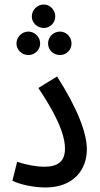

<svg xmlns="http://www.w3.org/2000/svg" viewBox="-20 -826 442 851"><path d="M174 -702C202 -702 225 -725 225 -753C225 -782 202 -806 174 -806C145 -806 121 -782 121 -753C121 -725 145 -702 174 -702ZM106 -582C134 -582 158 -605 158 -633C158 -662 134 -686 106 -686C77 -686 53 -662 53 -633C53 -605 77 -582 106 -582ZM246 -582C274 -582 297 -605 297 -633C297 -662 274 -686 246 -686C216 -686 193 -662 193 -633C193 -605 216 -582 246 -582ZM35 -25C70 -7 134 5 181 5C309 5 365 -77 365 -164C365 -237 323 -346 233 -487L150 -436C258 -275 268 -203 268 -167C268 -108 234 -87 176 -87C143 -87 96 -95 56 -109Z"/></svg>

Font: Noto Sans Arabic ExtCond Med
Style: Regular
Weight: 500
Width: 2
Designer: Monotype Design Team, Nadine Chahine, Nizar Qandah and Khaled Hosny
Foundry: Monotype Imaging Inc.
Version: Version 2.012